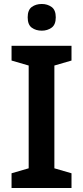

<svg xmlns="http://www.w3.org/2000/svg" viewBox="-20 -944 417 964"><path d="M339 0H38V-74L124 -99V-615L38 -640V-714H339V-640L253 -615V-99L339 -74ZM190 -924Q218 -924 239 -909Q260 -894 260 -857Q260 -820 239 -805Q218 -790 190 -790Q160 -790 139.5 -805Q119 -820 119 -857Q119 -894 139.5 -909Q160 -924 190 -924Z"/></svg>

Font: Noto Sans Lao Looped SemiBold
Style: Regular
Weight: 600
Designer: Mark Frömberg, Ben Mitchell
Foundry: The Fontpad Ltd
Version: Version 1.002; ttfautohint (v1.8.4.7-5d5b)